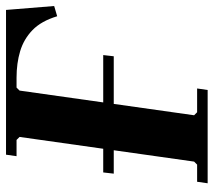

<svg xmlns="http://www.w3.org/2000/svg" viewBox="-56 -654 710 638"><g transform="rotate(-90 299.0 -335.0)"><path d="M585 -670 598 -510 564 -500Q548 -553 518 -582Q488 -611 448 -623Q408 -635 360 -635H327L317 -625L235 -45L245 -35H324L319 0H9L14 -35H71L81 -45L163 -625L153 -635H99L104 -670ZM45 -347H435L431 -312H41Z"/></g></svg>

Font: Brygada 1918
Style: Bold Italic
Weight: 700
Italic angle: -8°
Designer: Mateusz Machalski | Borys Kosmynka | Przemek Hoffer
Foundry: NIEPODLEGLA 2018
Version: Version 3.006